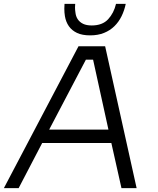

<svg xmlns="http://www.w3.org/2000/svg" viewBox="-45 -968 814 988"><path d="M-25 0 359 -730H496L658 0H580L528 -232H172L51 0ZM208 -301H513L434 -661H397ZM419 -786Q378 -786 351.5 -798.5Q325 -811 309.5 -833Q294 -855 289 -885Q286 -903 286 -923Q286 -935 287 -948H342Q341 -939 341 -930Q341 -917 343 -905Q345 -884 355 -869Q365 -854 382.5 -845.5Q400 -837 427 -837Q482 -837 511.5 -869Q541 -901 552 -948H602Q595 -914 580.5 -884.5Q566 -855 543.5 -833Q521 -811 490 -798.5Q459 -786 419 -786Z"/></svg>

Font: Sora Light
Style: Italic
Weight: 300
Designer: Jonathan Barnbrook, Juli√°n Moncada
Version: Version 1.000